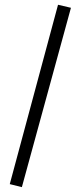

<svg xmlns="http://www.w3.org/2000/svg" viewBox="-20 -769 329 806"><path d="M71.8 16.6 21 3.9 223.6 -749 277.8 -736.3Z"/></svg>

Font: Pontano Sans Light
Style: Regular
Weight: 300
Designer: Vernon Adams
Foundry: Vernon Adams
Version: Version 2.001